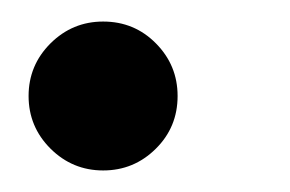

<svg xmlns="http://www.w3.org/2000/svg" viewBox="-20 -152 272 180"><path d="M76.7 7.8Q47.9 7.8 27.3 -12.7Q6.8 -33.2 6.8 -62Q6.8 -90.8 27.3 -111.3Q47.9 -131.8 76.7 -131.8Q106 -131.8 126.2 -111.3Q146.5 -90.8 146.5 -62Q146.5 -32.7 126 -12.5Q105.5 7.8 76.7 7.8Z"/></svg>

Font: Reddit Sans Medium
Style: Italic
Weight: 500
Italic angle: -11.25°
Designer: Stephen Hutchings
Version: Version 1.013